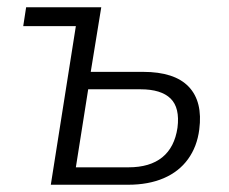

<svg xmlns="http://www.w3.org/2000/svg" viewBox="-20 -509 632 529"><path d="M120 0 189 -437H44L52 -489H259L230 -311H374Q461 -311 500 -270Q539 -229 529 -152Q523 -105 498 -70.5Q473 -36 431 -18Q389 0 333 0ZM189 -48H334Q393 -48 427 -75.5Q461 -103 469 -157Q476 -212 450 -237.5Q424 -263 367 -263H223Z"/></svg>

Font: Nunito Sans 10pt SemiCondensed Light
Style: Italic
Weight: 300
Width: 4
Italic angle: -9°
Designer: Vernon Adams
Foundry: Vernon Adams
Version: Version 3.101;gftools[0.9.27]